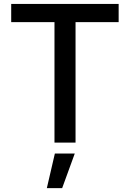

<svg xmlns="http://www.w3.org/2000/svg" viewBox="-20 -727 662 979"><path d="M37.1 -707H585V-614.3H365.2V0H257.8V-614.3H37.1ZM259.8 55.7H361.3L296.9 232.4H218.8Z"/></svg>

Font: Pretendard GOV Medium
Style: Regular
Weight: 500
Designer: Base glyphs from Inter by Rasmus Andersson; Hangeul glyphs from Noto Sans CJK(Source Han Sans) by Jang Soo-young and Kan
Foundry: Kil Hyung-jin
Version: Version 1.309